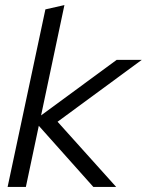

<svg xmlns="http://www.w3.org/2000/svg" viewBox="-20 -737 579 757"><path d="M10 0 159 -700 234 -717 142 -282 440 -501H539L207 -257L438 0H348L133 -241L82 0Z"/></svg>

Font: Red Hat Display
Style: Italic
Weight: 300
Italic angle: -12°
Designer: Pentagram, MCKL
Foundry: Pentagram, MCKL
Version: Version 1.023